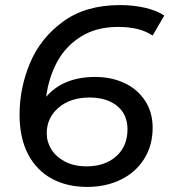

<svg xmlns="http://www.w3.org/2000/svg" viewBox="-20 -728 667 756"><path d="M162 -347Q229 -425 355 -425Q418 -425 469 -401.5Q520 -378 550.5 -332.5Q581 -287 581 -225Q581 -155 547.5 -102Q514 -49 455.5 -20.5Q397 8 323 8Q244 8 184 -24.5Q124 -57 90.5 -121Q57 -185 57 -276Q57 -382 98.5 -480.5Q140 -579 229 -643.5Q318 -708 452 -708Q505 -708 550.5 -697.5Q596 -687 627 -667L581 -588Q531 -622 445 -622Q359 -622 298 -583.5Q237 -545 204 -482.5Q171 -420 162 -347ZM164 -203Q164 -169 182.5 -139.5Q201 -110 236.5 -91.5Q272 -73 321 -73Q393 -73 437.5 -112.5Q482 -152 482 -219Q482 -278 441 -311Q400 -344 333 -344Q257 -344 210.5 -304Q164 -264 164 -203Z"/></svg>

Font: Idrija
Style: Italic
Weight: 500
Italic angle: -11.3°
Designer: Julieta Ulanovsky
Foundry: Julieta Ulanovsky
Version: Version 7.200